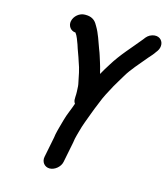

<svg xmlns="http://www.w3.org/2000/svg" viewBox="-139 -846 1045 1198"><g transform="rotate(15 384.0 -247.0)"><path d="M294.1 245C327.1 245 361.9 216 368.5 183L395 50C396.6 42 397.9 33.7 399 25C402.1 9.5 407.4 -6.9 411.8 -24C424.3 -72.4 439.5 -107.1 454.9 -150C466.2 -183 472.3 -193.7 485.3 -227C502.8 -273.9 524 -310.9 546.5 -353C564.6 -385.2 574.8 -399.3 593 -431C611 -461.9 624.7 -477.7 645.8 -505C667.4 -532 688.9 -555.3 710.2 -582C728.7 -603.4 735.5 -609.1 748.6 -629L755.4 -638C765.6 -652.7 769.7 -668.2 767.7 -684.5C764.2 -711.6 738.4 -735.4 697.8 -723C676 -716.3 663.6 -703.3 650.8 -685C596.2 -616.8 535.3 -553.9 488 -476C471.1 -448.2 460.9 -433.9 446.1 -406L441.6 -424C437.2 -441.5 432.2 -460.8 426.4 -478C417 -505.9 411.9 -527.3 400.6 -554C384.1 -598.4 369.5 -647.4 346 -686.5L335.5 -704C321.8 -724.9 299.9 -739 265.5 -739H259.5C225.1 -739 192 -711.4 185.2 -677C178.8 -645.3 200.9 -617.3 231 -616C244.9 -598.6 254.1 -569.7 262.4 -548C273 -512.6 287.2 -480.3 297.8 -445C314.4 -402 321.7 -358.6 331.7 -309L333.3 -297C334.3 -276.7 336.6 -251.6 334.5 -228L334.5 -218C333.5 -206 336.3 -195.3 343.1 -186C330.1 -145.8 311.7 -110.2 300.4 -67C292.4 -36.2 281.5 -2.3 275 30C274.3 36.7 273.3 43.3 272 50L245.5 183C238.9 216 261 245 294.1 245Z"/></g></svg>

Font: Smoothie
Style: It
Weight: 400
Foundry: Cannot Into Space Fonts
Version: Version 0.8